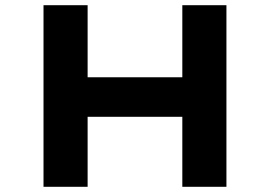

<svg xmlns="http://www.w3.org/2000/svg" viewBox="-20 -720 1041 740"><path d="M682.7 0V-700H852.7V0ZM147.7 0V-700H317.7V0ZM214.2 -269.9 215.8 -422.1H773.2V-269.9Z"/></svg>

Font: Lexend Peta
Style: Regular
Weight: 400
Designer: Bonnie Shaver-Troup, Thomas Jockin
Foundry: Lexend
Version: Version 1.007